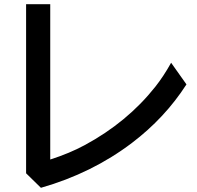

<svg xmlns="http://www.w3.org/2000/svg" viewBox="-20 -829 930 905"><path d="M103 -809.1H216.8V-77.1Q308.1 -106.4 379.4 -145Q579.6 -252.9 711.9 -419.9Q751 -469.2 786.6 -533.2L858.9 -431.2Q757.3 -273.4 602.5 -155.8Q414.1 -12.7 172.9 56.2L103 -12.2Z"/></svg>

Font: BIZ UDPGothic
Style: Bold
Weight: 700
Designer: TypeBank Co., Ltd.
Foundry: Morisawa Inc.
Version: Version 1.051